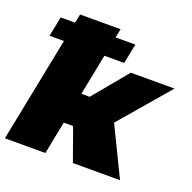

<svg xmlns="http://www.w3.org/2000/svg" viewBox="-132 -872 1004 1003"><g transform="rotate(20 370.0 -371.0)"><path d="M56 -693H136L146 -742H371L361 -693H471L449 -583H339L294 -355H340L499 -547H742L506 -272L638 0H376L311 -182H259L223 0H-2L114 -583H34Z"/></g></svg>

Font: Argentum Sans Black
Style: Italic
Weight: 900
Italic angle: -11°
Designer: Julieta Ulanovsky (font), Cristiano Sobral (main changes and remaster)
Foundry: Julieta Ulanovsky (font), Cristiano Sobral (main changes and remaster)
Version: Version 2.007;June 15, 2022;FontCreator 14.0.0.2814 64-bit; 